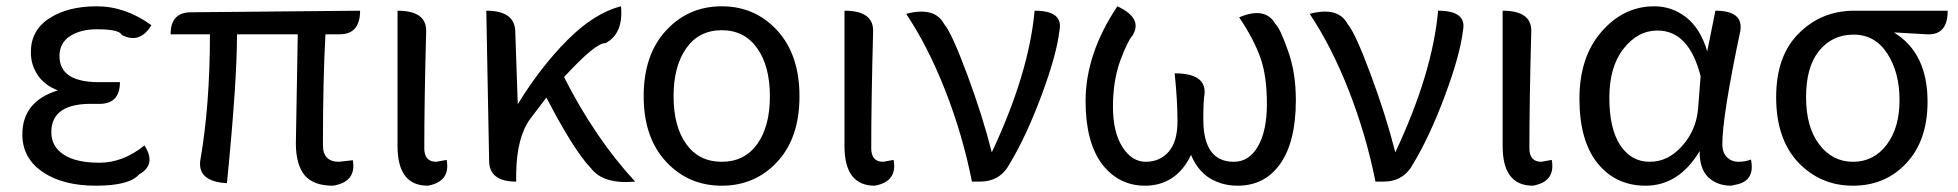

<svg xmlns="http://www.w3.org/2000/svg" viewBox="-20 -577 6222 610"><path d="M439 -115Q478 -54 422 -23Q391 13 285 13Q179 13 115 -31Q51 -75 51 -150Q51 -255 164 -290Q123 -305 100 -338Q78 -371 78 -411Q78 -481 137 -519Q196 -557 287 -557Q378 -557 461 -497Q424 -436 367 -466Q359 -484 288 -484Q236 -484 202 -462Q169 -440 169 -399Q169 -316 294 -316H361Q361 -247 296 -247H277Q143 -250 143 -157Q143 -112 182 -86Q221 -60 296 -60Q371 -60 439 -115Z M920 -122 926 -468H733Q733 -317 701 5Q609 0 616 -65Q647 -242 647 -468H522Q522 -538 587 -538L1124 -543Q1124 -468 1059 -468H1014Q1006 -326 1006 -116Q1006 -63 1057 -63L1101 -68Q1113 1 1038 13Q976 13 948 -20Q920 -54 920 -122Z M1243 -543Q1335 -543 1334 -478Q1328 -256 1328 -106Q1328 -63 1366 -63L1399 -69Q1412 0 1339 13Q1243 13 1243 -113V-543Z M1620 0Q1535 0 1534 -65L1525 -543Q1615 -543 1617 -478L1625 -246Q1698 -365 1783 -450Q1869 -536 1953 -557Q1961 -470 1904 -440Q1873 -442 1772 -332Q1871 -137 1998 0Q1897 9 1858 -42Q1803 -99 1716 -267L1665 -200Q1622 -142 1620 -28V0Z M2449.5 -63Q2379 13 2273 13Q2167 13 2096 -63.5Q2025 -140 2025 -271.5Q2025 -403 2096 -480Q2167 -557 2273 -557Q2379 -557 2449.5 -480Q2520 -403 2520 -271Q2520 -139 2449.5 -63ZM2160.5 -119Q2201 -63 2273 -63Q2345 -63 2385.5 -119Q2426 -175 2426 -271Q2426 -367 2385.5 -424Q2345 -481 2273 -481Q2201 -481 2160.5 -424Q2120 -367 2120 -271Q2120 -175 2160.5 -119Z M2663 -543Q2755 -543 2754 -478Q2748 -256 2748 -106Q2748 -63 2786 -63L2819 -69Q2832 0 2759 13Q2663 13 2663 -113V-543Z M3068 0Q3038 -150 2983 -290Q2928 -430 2859 -533Q2950 -557 2980 -500Q3004 -472 3053 -340Q3102 -208 3131 -93Q3249 -344 3267 -543Q3359 -543 3346 -480Q3337 -403 3289 -274Q3241 -145 3188 -57Q3158 0 3093 0Z M3618 13Q3534 13 3481 -56Q3429 -126 3429 -256Q3429 -406 3530 -557Q3612 -519 3578 -464Q3563 -448 3539 -384Q3516 -320 3516 -238Q3516 -157 3546 -110Q3576 -63 3620 -63Q3665 -63 3693 -95Q3721 -127 3721 -192Q3721 -257 3712 -344Q3812 -344 3807 -279Q3803 -257 3803 -198Q3803 -63 3900 -63Q3948 -63 3976 -111Q4005 -160 4005 -247Q4005 -335 3985 -392Q3965 -450 3917 -522Q4000 -557 4032 -501Q4048 -485 4072 -416Q4097 -347 4097 -259Q4097 -126 4047 -56Q3998 13 3912 13Q3863 13 3823 -11Q3784 -36 3764 -85Q3741 -36 3703 -11Q3666 13 3618 13Z M4350 0Q4320 -150 4265 -290Q4210 -430 4141 -533Q4232 -557 4262 -500Q4286 -472 4335 -340Q4384 -208 4413 -93Q4531 -344 4549 -543Q4641 -543 4628 -480Q4619 -403 4571 -274Q4523 -145 4470 -57Q4440 0 4375 0Z M4754 -543Q4846 -543 4845 -478Q4839 -256 4839 -106Q4839 -63 4877 -63L4910 -69Q4923 0 4850 13Q4754 13 4754 -113V-543Z M5208 13Q5113 13 5055 -59Q4998 -131 4998 -263Q4998 -396 5068 -476Q5138 -557 5236 -557Q5292 -557 5337 -522Q5382 -487 5404 -414L5430 -543Q5520 -543 5509 -478Q5452 -208 5452 -119Q5452 -92 5467 -77Q5482 -63 5503 -63Q5524 -63 5543 -70Q5557 -1 5493 10L5480 13Q5436 13 5407 -14Q5379 -42 5380 -97Q5314 13 5208 13ZM5128 -115Q5163 -63 5221 -63Q5280 -63 5324 -113Q5369 -163 5375 -232L5383 -335Q5346 -480 5246 -480Q5183 -480 5138 -422Q5093 -365 5093 -266Q5093 -168 5128 -115Z M5693 -61Q5623 -136 5623 -268Q5623 -400 5695 -471Q5767 -543 5871 -543H6168Q6168 -465 6103 -468L5997 -474Q6104 -409 6104 -254Q6104 -131 6037 -59Q5970 13 5867 13Q5764 13 5693 -61ZM5867 -63Q5933 -63 5974 -117Q6015 -171 6015 -259Q6015 -347 5976 -407Q5937 -467 5869 -467Q5801 -467 5759 -415Q5718 -364 5718 -268Q5718 -173 5760 -118Q5802 -63 5867 -63Z"/></svg>

Font: Swei Toothpaste CJK TC
Style: Regular
Weight: 400
Version: Version 1.0